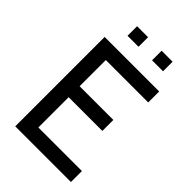

<svg xmlns="http://www.w3.org/2000/svg" viewBox="-254 -966 1063 1063"><g transform="rotate(45 277.0 -434.5)"><path d="M80 -700H507V-614H175V-409H439V-323H175V-86H516V0H80ZM165 -869H251V-794H165ZM357 -869H443V-794H357Z"/></g></svg>

Font: Cabin
Style: Regular
Weight: 400
Designer: Pablo Impallari
Foundry: Pablo Impallari. http://www.impallari.com Igino Marini. http://www.ikern.com
Version: Version 2.200